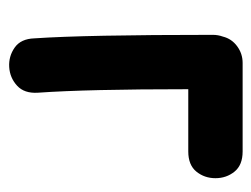

<svg xmlns="http://www.w3.org/2000/svg" viewBox="-88 -484 573 438"><g transform="rotate(90 199.0 -265.5)"><path d="M68 -57Q69 -26 89 -12Q109 2 133.5 0.5Q158 -1 176 -17.5Q194 -34 192 -65Q184 -178 184 -408H326Q357 -408 372 -426.5Q387 -445 387 -470Q387 -495 372 -513.5Q357 -532 326 -532H124Q103 -532 86 -519.5Q69 -507 64 -487Q60 -476 60 -464Q60 -173 68 -57Z"/></g></svg>

Font: Balsamiq Sans
Style: Bold
Weight: 700
Designer: Michael Angeles
Foundry: Balsamiq SRL
Version: Version 1.020; ttfautohint (v1.8.4.7-5d5b);gftools[0.9.26]